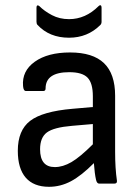

<svg xmlns="http://www.w3.org/2000/svg" viewBox="-20 -700 534 732"><path d="M243.2 -556.2Q168.5 -556.2 123 -605Q119.1 -608.9 119.1 -617.2V-670.9Q119.1 -677.2 122.1 -679Q125 -680.7 129.9 -676.8Q148.9 -657.7 178 -642.3Q207 -627 243.2 -627Q306.2 -627 356 -676.8Q361.3 -681.6 364.3 -679.4Q367.2 -677.2 367.2 -670.9V-617.2Q367.2 -609.4 362.8 -605Q314 -556.2 243.2 -556.2ZM167 12.2Q108.4 12.2 78.1 -22.7Q47.9 -57.6 47.9 -125Q47.9 -203.1 95 -239.3Q142.1 -275.4 255.9 -285.2L334 -292V-333Q334 -383.3 313.7 -404.1Q293.5 -424.8 244.1 -424.8Q153.8 -424.8 153.8 -362.8Q153.8 -353 145 -353H79.1Q69.3 -353 67.9 -372.1Q63 -429.2 112.5 -464.6Q162.1 -500 247.1 -500Q334 -500 376.5 -459.2Q418.9 -418.5 418.9 -335V-121.1Q418.9 -58.1 425.8 -11.2Q427.2 0 416 0H357.9Q349.6 0 346.2 -14.2Q340.8 -37.6 337.9 -78.1Q290.5 -30.3 250.5 -9Q210.4 12.2 167 12.2ZM132.8 -130.9Q132.8 -63 189 -63Q219.7 -63 252.4 -82Q285.2 -101.1 334 -149.9V-227.1L253.9 -220.2Q185.1 -214.4 158.9 -195.1Q132.8 -175.8 132.8 -130.9Z"/></svg>

Font: Sofia Sans
Style: Regular
Weight: 400
Designer: Botio Nikoltchev, Ani Petrova
Foundry: lettersoup
Version: Version 4.100